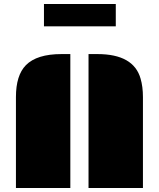

<svg xmlns="http://www.w3.org/2000/svg" viewBox="-20 -933 789 953"><path d="M419.4 -664.6H463.4Q643.1 -664.6 677.7 -543Q689.5 -502.9 689.5 -451.2V0H419.4ZM59.1 -451.2Q59.1 -559.1 108.4 -609.4Q162.6 -664.6 285.2 -664.6H329.1V0H59.1ZM198.2 -913.1H554.7V-802.2H198.2Z"/></svg>

Font: Plaster
Style: Regular
Weight: 400
Designer: Eben Sorkin
Foundry: Eben Sorkin
Version: Version 1.007